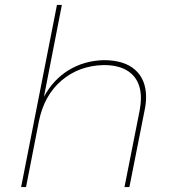

<svg xmlns="http://www.w3.org/2000/svg" viewBox="-20 -762 692 782"><path d="M575 -366Q575 -342 569 -313L507 0H487L549 -313Q554 -341 554 -362Q554 -427 515 -462Q476 -497 403 -497Q302 -495 230.5 -434Q159 -373 138 -266L86 0H66L212 -742H232L159 -368Q197 -438 260 -476.5Q323 -515 403 -517Q486 -517 530.5 -477.5Q575 -438 575 -366Z"/></svg>

Font: TypoPRO Montserrat
Style: Italic
Weight: 250
Italic angle: -11.3°
Designer: Julieta Ulanovsky
Foundry: Julieta Ulanovsky
Version: Version 6.001